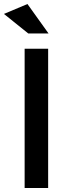

<svg xmlns="http://www.w3.org/2000/svg" viewBox="-32 -945 354 965"><path d="M91.8 0V-700.2H210V0ZM-12.2 -875 106 -924.8 211.9 -776.9H109.9Z"/></svg>

Font: TruenoRg
Style: Book
Weight: 400
Designer: Julieta Ulanovsky
Foundry: Julieta Ulanovsky
Version: Version 3.001b